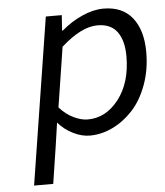

<svg xmlns="http://www.w3.org/2000/svg" viewBox="-52 -568 704 820"><g transform="rotate(-5 300.0 -158.5)"><path d="M61 205.1 173.8 -509.8H242.2L237.8 -443.8H241.2Q281.7 -479 330.1 -500.5Q378.4 -522 421.9 -522Q502.9 -522 545.4 -468.5Q587.9 -415 587.9 -320.8Q587.9 -245.1 564.2 -180.9Q540.5 -116.7 502 -75Q463.4 -33.2 415.3 -10Q367.2 13.2 316.9 13.2Q282.7 13.2 246.1 -4.9Q209.5 -22.9 182.1 -54.2L168 43L143.1 205.1ZM314 -56.2Q392.6 -56.2 447.3 -127.2Q502 -198.2 502 -311Q502 -377.9 474.6 -415.5Q447.3 -453.1 390.1 -453.1Q320.8 -453.1 233.9 -375L193.8 -118.2Q221.2 -87.4 253.9 -71.8Q286.6 -56.2 314 -56.2Z"/></g></svg>

Font: Office Code Pro Italic
Style: Regular
Weight: 400
Italic angle: -9°
Designer: Nathan Rutzky & Paul D. Hunt
Foundry: Adobe Systems Incorporated
Version: Version 1.004;PS 001.004;hotconv 1.0.70;makeotf.lib2.5.58329